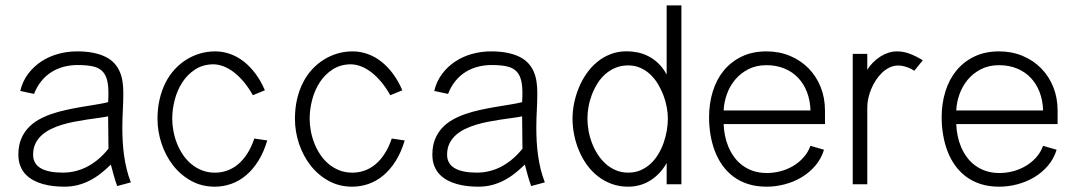

<svg xmlns="http://www.w3.org/2000/svg" viewBox="-20 -690 4036 719"><path d="M470 -7.1Q460.5 -31.2 454.3 -56.9Q448.1 -82.5 444.5 -108.5Q441 -134.5 439.5 -160.5Q438.1 -186.5 438.1 -211.4Q438.1 -231.3 438.7 -247.1Q439.2 -263 440 -278Q440.7 -292.9 441.3 -308.7Q441.8 -324.5 441.8 -343.9Q441.8 -365.6 438.7 -385.4Q435.6 -405.2 428.2 -422.1Q420.8 -439.1 408.1 -453Q395.3 -466.9 376 -476.8Q356.6 -486.6 330 -492.1Q303.3 -497.6 267.9 -497.6Q232.5 -497.6 198.1 -488.2Q163.6 -478.8 135 -460Q106.3 -441.2 85.5 -413.6Q64.6 -386 55.8 -349.4L107.6 -338.4Q118.2 -365.8 134.8 -386.2Q151.3 -406.6 172.5 -420Q193.7 -433.3 218.7 -439.9Q243.7 -446.5 271 -446.5Q307.2 -446.5 330.4 -440.8Q353.7 -435.1 366.7 -419.6Q379.6 -404.2 383.7 -377.1Q387.7 -350 384.9 -307.4Q363.1 -302.1 336.8 -298Q310.5 -293.8 282.9 -289.1Q255.2 -284.4 227.1 -278.2Q198.9 -272 172.8 -263.1Q146.7 -254.2 124.2 -241.4Q101.7 -228.6 84.9 -210.3Q68 -191.9 58.4 -167.5Q48.8 -143.1 48.8 -110.9Q48.8 -86.8 56.1 -68.5Q63.4 -50.2 76 -36.9Q88.7 -23.7 105.4 -14.8Q122.1 -5.9 141.2 -0.6Q160.2 4.6 180.6 6.9Q201 9.1 220.6 9.1Q247.5 9.1 271.1 3.1Q294.7 -2.9 316.2 -14Q337.7 -25 357.1 -40.3Q376.4 -55.5 395.1 -73.7Q400.5 -53.5 406 -33.2Q411.6 -12.9 418.9 6.7ZM386.2 -133.2Q376.9 -121.5 365.8 -110.2Q354.7 -98.9 342.2 -89Q329.7 -79.1 315.6 -70.8Q301.6 -62.4 285.8 -56.4Q269.9 -50.4 252.5 -47Q235.2 -43.5 216.2 -43.5Q202.8 -43.5 189.3 -44.6Q175.7 -45.8 163.2 -48.6Q150.7 -51.3 139.9 -56.2Q129 -61 121.1 -68.5Q113.1 -76 108.6 -86.5Q104 -97 104 -110.9Q104 -134.3 112.5 -152Q121.1 -169.8 135.8 -183.3Q150.5 -196.7 170.1 -206.4Q189.8 -216 212 -222.8Q234.3 -229.6 258 -234.1Q281.7 -238.6 304.6 -242.1Q327.5 -245.5 348.1 -248.3Q368.7 -251 384.9 -254.3Z M932.3 -171.2Q921.6 -139.1 906.2 -115Q890.7 -90.9 871.8 -75Q852.8 -59.1 830.8 -51.3Q808.9 -43.4 785.2 -43.4Q758.4 -43.4 736.2 -52.2Q713.9 -61 696.1 -75.9Q678.2 -90.8 664.8 -110.9Q651.3 -131 642.5 -153.4Q633.7 -175.9 629.4 -199.5Q625 -223.1 625 -245.2Q625 -279.8 634.2 -315.6Q643.4 -351.5 662.3 -380.9Q681.2 -410.3 709.9 -429.3Q738.6 -448.3 777.4 -449.2Q797.8 -449.2 818.1 -441.2Q838.4 -433.2 857.5 -418.2Q876.6 -403.1 894.2 -381.8Q911.7 -360.4 926.9 -333.4L971.9 -351.9Q957.1 -386.8 937 -413.8Q916.8 -440.9 892.9 -459.6Q869 -478.3 841.8 -487.9Q814.6 -497.6 785.5 -497.6Q756.7 -497.6 729.4 -489.7Q702.2 -481.8 678.2 -466.8Q654.2 -451.9 634.2 -430.2Q614.1 -408.4 599.9 -380.5Q585.7 -352.5 577.8 -318.5Q569.8 -284.4 569.8 -245.2Q569.8 -197.5 585.2 -151.7Q600.5 -106 628.5 -70.2Q656.5 -34.4 696.1 -12.7Q735.7 9.1 784.1 9.1Q816 9.1 845.8 -1.4Q875.7 -11.9 901.3 -33.4Q926.9 -54.8 947.3 -87.4Q967.8 -120 980.8 -164.1Z M1447 -171.2Q1436.3 -139.1 1420.8 -115Q1405.4 -90.9 1386.4 -75Q1367.4 -59.1 1345.5 -51.3Q1323.5 -43.4 1299.9 -43.4Q1273.1 -43.4 1250.8 -52.2Q1228.6 -61 1210.7 -75.9Q1192.9 -90.8 1179.4 -110.9Q1166 -131 1157.2 -153.4Q1148.4 -175.9 1144 -199.5Q1139.6 -223.1 1139.6 -245.2Q1139.6 -279.8 1148.8 -315.6Q1158 -351.5 1176.9 -380.9Q1195.9 -410.3 1224.5 -429.3Q1253.2 -448.3 1292.1 -449.2Q1312.4 -449.2 1332.8 -441.2Q1353.1 -433.2 1372.2 -418.2Q1391.2 -403.1 1408.8 -381.8Q1426.4 -360.4 1441.6 -333.4L1486.6 -351.9Q1471.7 -386.8 1451.6 -413.8Q1431.5 -440.9 1407.6 -459.6Q1383.7 -478.3 1356.5 -487.9Q1329.3 -497.6 1300.1 -497.6Q1271.3 -497.6 1244.1 -489.7Q1216.9 -481.8 1192.9 -466.8Q1168.9 -451.9 1148.8 -430.2Q1128.8 -408.4 1114.6 -380.5Q1100.3 -352.5 1092.4 -318.5Q1084.5 -284.4 1084.5 -245.2Q1084.5 -197.5 1099.8 -151.7Q1115.2 -106 1143.2 -70.2Q1171.1 -34.4 1210.7 -12.7Q1250.3 9.1 1298.8 9.1Q1330.6 9.1 1360.5 -1.4Q1390.3 -11.9 1415.9 -33.4Q1441.5 -54.8 1462 -87.4Q1482.4 -120 1495.5 -164.1Z M2020.3 -7.1Q2010.8 -31.2 2004.6 -56.9Q1998.4 -82.5 1994.8 -108.5Q1991.3 -134.5 1989.8 -160.5Q1988.4 -186.5 1988.4 -211.4Q1988.4 -231.3 1989 -247.1Q1989.5 -263 1990.3 -278Q1991 -292.9 1991.6 -308.7Q1992.1 -324.5 1992.1 -343.9Q1992.1 -365.6 1989 -385.4Q1985.9 -405.2 1978.5 -422.1Q1971.1 -439.1 1958.4 -453Q1945.6 -466.9 1926.3 -476.8Q1906.9 -486.6 1880.3 -492.1Q1853.6 -497.6 1818.2 -497.6Q1782.8 -497.6 1748.4 -488.2Q1713.9 -478.8 1685.3 -460Q1656.6 -441.2 1635.8 -413.6Q1614.9 -386 1606.1 -349.4L1657.9 -338.4Q1668.5 -365.8 1685.1 -386.2Q1701.6 -406.6 1722.8 -420Q1744 -433.3 1769 -439.9Q1793.9 -446.5 1821.3 -446.5Q1857.5 -446.5 1880.7 -440.8Q1904 -435.1 1917 -419.6Q1929.9 -404.2 1934 -377.1Q1938 -350 1935.2 -307.4Q1913.4 -302.1 1887.1 -298Q1860.8 -293.8 1833.2 -289.1Q1805.5 -284.4 1777.3 -278.2Q1749.1 -272 1723.1 -263.1Q1697 -254.2 1674.5 -241.4Q1652 -228.6 1635.2 -210.3Q1618.3 -191.9 1608.7 -167.5Q1599.1 -143.1 1599.1 -110.9Q1599.1 -86.8 1606.4 -68.5Q1613.7 -50.2 1626.3 -36.9Q1639 -23.7 1655.7 -14.8Q1672.4 -5.9 1691.5 -0.6Q1710.5 4.6 1730.9 6.9Q1751.3 9.1 1770.9 9.1Q1797.8 9.1 1821.4 3.1Q1845 -2.9 1866.5 -14Q1888 -25 1907.3 -40.3Q1926.7 -55.5 1945.4 -73.7Q1950.7 -53.5 1956.3 -33.2Q1961.9 -12.9 1969.2 6.7ZM1936.5 -133.2Q1927.2 -121.5 1916.1 -110.2Q1905 -98.9 1892.5 -89Q1879.9 -79.1 1865.9 -70.8Q1851.9 -62.4 1836.1 -56.4Q1820.2 -50.4 1802.8 -47Q1785.5 -43.5 1766.5 -43.5Q1753.1 -43.5 1739.6 -44.6Q1726 -45.8 1713.5 -48.6Q1701 -51.3 1690.2 -56.2Q1679.3 -61 1671.4 -68.5Q1663.4 -76 1658.8 -86.5Q1654.3 -97 1654.3 -110.9Q1654.3 -134.3 1662.8 -152Q1671.4 -169.8 1686.1 -183.3Q1700.7 -196.7 1720.4 -206.4Q1740.1 -216 1762.3 -222.8Q1784.6 -229.6 1808.3 -234.1Q1832 -238.6 1854.9 -242.1Q1877.7 -245.5 1898.4 -248.3Q1919 -251 1935.2 -254.3Z M2531.7 0V-669.9H2476.5V-410.6Q2462.8 -436.3 2444.9 -453.2Q2426.9 -470.2 2407 -480Q2387.1 -489.9 2366.7 -493.9Q2346.2 -497.9 2326.5 -497.9Q2294.1 -497.9 2266.6 -487.2Q2239 -476.6 2216.4 -458Q2193.8 -439.5 2176.6 -414.7Q2159.3 -389.9 2147.8 -361.9Q2136.2 -333.9 2130.1 -304.2Q2124 -274.5 2124 -245.8Q2124 -215.9 2130.1 -185.2Q2136.2 -154.5 2148.1 -126.2Q2159.9 -97.9 2177.6 -73.1Q2195.4 -48.3 2218.6 -30.2Q2241.8 -12 2270.4 -1.4Q2299 9.1 2332.6 9.1Q2355 9.1 2376.1 3.2Q2397.2 -2.7 2415.6 -14.3Q2434 -25.9 2449.5 -42.4Q2465 -58.9 2476.5 -79.6V0ZM2179.8 -245.8Q2179.8 -267.4 2183.9 -290.4Q2188 -313.4 2196.5 -335.6Q2205 -357.8 2217.6 -377.8Q2230.2 -397.8 2247 -412.6Q2263.9 -427.5 2285.4 -436.3Q2306.9 -445.1 2332.6 -445.1Q2357.1 -445.1 2377.7 -436Q2398.3 -427 2414.7 -411.7Q2431.1 -396.3 2443.5 -376.1Q2455.8 -355.8 2464.2 -333.7Q2472.7 -311.6 2476.8 -289Q2481 -266.4 2481 -245.8Q2481 -224.8 2477.1 -201.4Q2473.1 -178.1 2465.3 -155.6Q2457.4 -133.1 2445.2 -112.7Q2433 -92.3 2416.5 -77.1Q2400.1 -61.8 2379.1 -52.6Q2358.2 -43.5 2332.6 -43.5Q2307.1 -43.5 2285.9 -52.6Q2264.7 -61.6 2247.7 -77Q2230.8 -92.3 2218 -112.4Q2205.1 -132.4 2196.6 -155Q2188 -177.6 2183.9 -201Q2179.8 -224.3 2179.8 -245.8Z M3015 -143.9Q3005.6 -118.5 2988.2 -99.5Q2970.8 -80.4 2948.7 -67.6Q2926.6 -54.8 2901.6 -48.4Q2876.5 -42.1 2851.4 -42.1Q2823.5 -42.1 2800.9 -49.7Q2778.3 -57.3 2760.5 -70.5Q2742.7 -83.7 2729.7 -101.4Q2716.7 -119.2 2708 -139.5Q2699.4 -159.9 2695 -181.8Q2690.6 -203.8 2689.9 -225.3H3069.4V-276.2Q3069.4 -323.7 3053.2 -364.1Q3037 -404.5 3007.8 -434.2Q2978.6 -463.9 2938.4 -480.7Q2898.3 -497.6 2850.2 -497.6Q2798 -497.6 2757.8 -478.3Q2717.7 -459.1 2690.4 -425.8Q2663.1 -392.5 2649.2 -347.4Q2635.3 -302.4 2635.3 -251Q2635.3 -216.9 2640.8 -184.4Q2646.3 -152 2657.4 -123.1Q2668.5 -94.2 2686 -69.9Q2703.5 -45.7 2727.4 -28Q2751.3 -10.3 2782.1 -0.6Q2812.9 9.1 2850.9 9.1Q2884.8 9.1 2918.6 0.2Q2952.5 -8.7 2981.7 -26.1Q3010.9 -43.5 3033.1 -69.4Q3055.3 -95.3 3065.7 -129.2ZM2689.9 -276.4Q2691.2 -306.5 2701.8 -336.6Q2712.5 -366.8 2732.5 -391.1Q2752.5 -415.3 2782 -430.6Q2811.6 -445.9 2850.2 -445.9Q2887.5 -445.9 2917.5 -433.4Q2947.6 -421 2968.8 -398.6Q2990.1 -376.2 3002.1 -344.9Q3014 -313.6 3015.1 -276.4Z M3435.6 -464.2Q3413.1 -478.4 3388.8 -488Q3364.4 -497.6 3338.7 -497.6Q3322.9 -497.6 3307.1 -492.5Q3291.4 -487.5 3276.8 -478.2Q3262.2 -468.9 3249.6 -456.3Q3236.9 -443.7 3227.8 -428.8V-488.3H3173.3V0H3227.8V-289.3Q3227.8 -304.9 3231.7 -322.2Q3235.5 -339.5 3242.6 -356.8Q3249.8 -374.1 3260.2 -390Q3270.6 -405.9 3283.5 -418.1Q3296.4 -430.2 3311.6 -437.4Q3326.8 -444.6 3343.9 -444.6Q3351.2 -444.6 3359.4 -443.1Q3367.6 -441.5 3375.5 -438.8Q3383.5 -436.2 3390.8 -432.6Q3398.1 -429 3404 -425.1Z M3886.1 -143.9Q3876.7 -118.5 3859.3 -99.5Q3841.9 -80.4 3819.8 -67.6Q3797.7 -54.8 3772.6 -48.4Q3747.6 -42.1 3722.5 -42.1Q3694.6 -42.1 3672 -49.7Q3649.4 -57.3 3631.6 -70.5Q3613.8 -83.7 3600.8 -101.4Q3587.8 -119.2 3579.1 -139.5Q3570.5 -159.9 3566.1 -181.8Q3561.7 -203.8 3561 -225.3H3940.5V-276.2Q3940.5 -323.7 3924.3 -364.1Q3908.1 -404.5 3878.9 -434.2Q3849.7 -463.9 3809.5 -480.7Q3769.3 -497.6 3721.3 -497.6Q3669.1 -497.6 3628.9 -478.3Q3588.8 -459.1 3561.5 -425.8Q3534.2 -392.5 3520.3 -347.4Q3506.3 -302.4 3506.3 -251Q3506.3 -216.9 3511.9 -184.4Q3517.4 -152 3528.5 -123.1Q3539.6 -94.2 3557.1 -69.9Q3574.6 -45.7 3598.5 -28Q3622.4 -10.3 3653.2 -0.6Q3684 9.1 3722 9.1Q3755.9 9.1 3789.7 0.2Q3823.5 -8.7 3852.8 -26.1Q3882 -43.5 3904.2 -69.4Q3926.4 -95.3 3936.8 -129.2ZM3561 -276.4Q3562.3 -306.5 3572.9 -336.6Q3583.6 -366.8 3603.6 -391.1Q3623.6 -415.3 3653.1 -430.6Q3682.7 -445.9 3721.3 -445.9Q3758.5 -445.9 3788.6 -433.4Q3818.7 -421 3839.9 -398.6Q3861.2 -376.2 3873.2 -344.9Q3885.1 -313.6 3886.2 -276.4Z"/></svg>

Font: SaysetthaMai Thin
Style: Regular
Weight: 100
Designer: John M. Durdin
Foundry: Lao Script for Windows
Version: Version 1.101